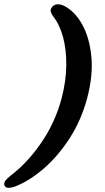

<svg xmlns="http://www.w3.org/2000/svg" viewBox="-99 -761 496 911"><path d="M314 -293Q286 -189.5 231.5 -105Q177 -20.5 108.8 38.5Q40.5 97.5 -27.5 124Q-75.5 140.5 -79 113.5Q-80 104.5 -72 94.5Q-64 84.5 -49.5 73Q29.5 13.5 95.5 -81.8Q161.5 -177 193 -293Q214.5 -375 215.5 -449.8Q216.5 -524.5 200.2 -584.8Q184 -645 153 -683.5Q145 -695 142.2 -705Q139.5 -715 145.5 -724Q163.5 -751 202.5 -734.5Q255 -709 290.5 -645.8Q326 -582.5 334.5 -491.8Q343 -401 314 -293Z"/></svg>

Font: Fraunces 9pt S100 SemiBold
Style: Italic
Weight: 600
Italic angle: -16°
Version: Version 1.000; ttfautohint (v1.8.3)